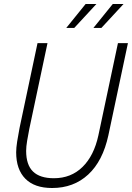

<svg xmlns="http://www.w3.org/2000/svg" viewBox="-20 -926 661 962"><path d="M241 16Q153 16 107 -30.5Q61 -77 61 -163Q61 -185 66 -217Q71 -249 78 -285L168 -710H218L127 -281Q121 -251 116 -221Q111 -191 111 -170Q111 -100 145.5 -66.5Q180 -33 250 -33Q336 -33 393.5 -89.5Q451 -146 473 -248L571 -710H621L523 -248Q495 -119 422 -51.5Q349 16 241 16ZM312 -786 409 -906H463L352 -786ZM448 -786 545 -906H599L488 -786Z"/></svg>

Font: Geist Mono ExtraLight
Style: Italic
Weight: 200
Italic angle: -12°
Monospace: yes
Designer: Basement.studio, Andrés Briganti, Mateo Zaragoza
Foundry: Basement.studio, Vercel, Andrés Briganti, Guido Ferreyra, Mateo Zaragoza
Version: Version 1.500; ttfautohint (v1.8.4.7-5d5b)